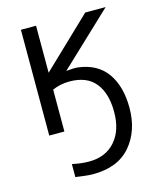

<svg xmlns="http://www.w3.org/2000/svg" viewBox="-114 -606 764 921"><g transform="rotate(-15 268.5 -145.5)"><path d="M78.1 0V-525.4H153.3V-292L397.5 -525.4H499L237.3 -278.3Q272.5 -282.2 294.9 -280.3Q390.6 -268.6 437.5 -202.1Q484.4 -135.7 484.4 -29.3Q484.4 85 420.9 159.2Q357.4 233.4 234.4 233.4Q205.1 233.4 147.5 224.6V160.2Q193.4 169.9 231.4 169.9Q313.5 169.9 360.8 116.2Q408.2 62.5 408.2 -29.3Q408.2 -122.1 366.2 -173.8Q324.2 -225.6 238.3 -225.6Q192.4 -225.6 153.3 -208V0Z"/></g></svg>

Font: Gothic A1
Style: Regular
Weight: 400
Designer: HanYang I&C Co.,Ltd.
Foundry: HanYang I&C Co.,Ltd.
Version: Version 2.50